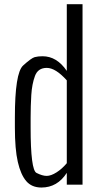

<svg xmlns="http://www.w3.org/2000/svg" viewBox="-20 -860 463 894"><path d="M178.2 -598.1Q244.6 -598.1 291 -529.8V-840.3H364.3V0H291V-55.2Q247.1 13.2 172.9 13.2Q127.9 13.2 102.3 -16.6Q76.7 -46.4 63 -105.7Q49.3 -165 49.3 -266.6V-313Q49.3 -520 87.6 -554.9Q126 -589.8 141.6 -594Q157.2 -598.1 178.2 -598.1ZM122.6 -312.5V-266.1Q122.6 -68.8 149.9 -54.9Q177.2 -41 197.3 -41Q217.3 -41 243.2 -57.4Q269 -73.7 291 -100.1V-485.8Q238.8 -543.9 197.8 -543.9Q156.7 -543.9 142.8 -506.3Q128.9 -468.8 125.7 -417.5Q122.6 -366.2 122.6 -312.5Z"/></svg>

Font: Oswald-Light
Style: Light
Weight: 300
Designer: vernon adams
Foundry: vernon adams
Version: Version ; ttfautohint (v0.92.18-e454-dirty) -l 8 -r 50 -G 20